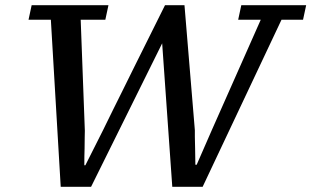

<svg xmlns="http://www.w3.org/2000/svg" viewBox="-20 -720 1200 740"><path d="M985 -644 797 -220 738 -85H733C732.3 -108.3 732 -129.3 732 -148C731.3 -164 731 -179 731 -193V-218L691 -700H616L498 -463L454.5 -375L416 -297.5L388.5 -241.5L377 -218L309 -83H305C305 -107 305.3 -128.3 306 -147C306 -163 306.2 -178 306.5 -192C306.8 -206 307 -214 307 -216L291 -644H386L398 -700H102L90 -644H176L214 0H331L605 -553L644 0H761L1065 -644H1148L1160 -700H910L898 -644Z"/></svg>

Font: PT Serif Caption
Style: Italic
Weight: 400
Italic angle: -12°
Designer: A.Korolkova, O.Umpeleva, V.Yefimov
Foundry: ParaType Ltd
Version: Version 1.000W OFL